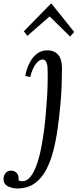

<svg xmlns="http://www.w3.org/2000/svg" viewBox="-124 -796 440 1087"><path d="M144 -511Q184 -511 205.5 -485.5Q227 -460 227 -409Q227 -368 225 -311Q223 -254 217 -192Q211 -131 202 -66Q193 -1 177.5 59Q162 119 136.5 167Q111 215 71 243Q31 271 -28 271Q-53 271 -78.5 259Q-104 247 -104 217Q-104 205 -99.5 194.5Q-95 184 -85 177Q-75 170 -61 170Q-41 170 -28.5 184.5Q-16 199 -19 225Q-11 230 1 230Q30 230 51 201.5Q72 173 87 127.5Q102 82 111.5 29.5Q121 -23 127 -71.5Q133 -120 135.5 -155Q138 -190 139 -200Q144 -256 145.5 -314.5Q147 -373 145 -417Q144 -431 137.5 -445.5Q131 -460 114 -459Q99 -458 80 -435.5Q61 -413 47 -360L19 -366Q22 -384 30 -408.5Q38 -433 53 -456.5Q68 -480 90.5 -495.5Q113 -511 144 -511ZM273 -589 158 -702H156L31 -593L11 -619L165 -776H167L296 -615Z"/></svg>

Font: Lora
Style: Italic
Weight: 400
Italic angle: -3°
Designer: Olga Karpushina, Alexei Vanyashin (Cyrillic)
Foundry: Cyreal
Version: Version 3.008